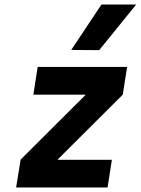

<svg xmlns="http://www.w3.org/2000/svg" viewBox="-20 -826 620 846"><path d="M71 -123 356 -407V-409H127L146 -531H540L521 -409L236 -125L235 -122H473L454 0H51ZM294 -606 427 -806H580L417 -605Z"/></svg>

Font: Be Vietnam ExtraBold
Style: Italic
Weight: 800
Italic angle: -9.778°
Designer: Gabriel Lam
Foundry: TypeRant
Version: Version 3.000